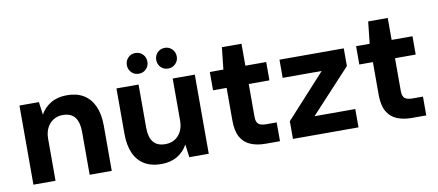

<svg xmlns="http://www.w3.org/2000/svg" viewBox="-65 -942 2731 1197"><g transform="rotate(-10 1300.5 -343.0)"><path d="M65 0V-501H188L199 -420Q222 -462 264.5 -487.5Q307 -513 367 -513Q429 -513 472 -487Q515 -461 538 -410Q561 -359 561 -286V0H421V-273Q421 -332 396.5 -364Q372 -396 319 -396Q287 -396 261 -380Q235 -364 220 -335Q205 -306 205 -265V0Z M873 12Q811 12 767.5 -14Q724 -40 701.5 -90.5Q679 -141 679 -214V-501H819V-228Q819 -168 843.5 -137Q868 -106 920 -106Q954 -106 979.5 -121.5Q1005 -137 1020 -166Q1035 -195 1035 -236V-501H1175V0H1052L1041 -82Q1018 -39 975.5 -13.5Q933 12 873 12ZM833 -567Q805 -567 786.5 -586Q768 -605 768 -632Q768 -660 786.5 -679Q805 -698 833 -698Q861 -698 879.5 -679Q898 -660 898 -632Q898 -605 879.5 -586Q861 -567 833 -567ZM1019 -567Q991 -567 972.5 -586Q954 -605 954 -632Q954 -660 972.5 -679Q991 -698 1019 -698Q1046 -698 1065 -679Q1084 -660 1084 -632Q1084 -605 1065 -586Q1046 -567 1019 -567Z M1534 0Q1481 0 1440.5 -17Q1400 -34 1378 -73Q1356 -112 1356 -179V-385H1270V-501H1356L1371 -640H1495V-501H1627V-385H1496V-178Q1496 -145 1510.5 -132Q1525 -119 1560 -119H1626V0Z M1708 0V-112L1958 -386H1711V-501H2118V-389L1865 -116H2123V0Z M2460 0Q2407 0 2366.5 -17Q2326 -34 2304 -73Q2282 -112 2282 -179V-385H2196V-501H2282L2297 -640H2421V-501H2553V-385H2422V-178Q2422 -145 2436.5 -132Q2451 -119 2486 -119H2552V0Z"/></g></svg>

Font: DM Sans 17pt ExtraBold
Style: Regular
Weight: 800
Version: Version 4.004;gftools[0.9.30]